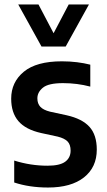

<svg xmlns="http://www.w3.org/2000/svg" viewBox="-20 -828 476 858"><path d="M194.5 10Q111.5 10 43.5 -12.5V-110.5Q116.5 -87.5 192.5 -87.5Q247 -87.5 271.2 -105.2Q295.5 -123 295.5 -155Q295.5 -182 281.8 -196Q268 -210 238 -217.5L164 -233.5Q94.5 -249 62.2 -286.8Q30 -324.5 30 -387Q30 -461 86.5 -507.5Q143 -554 256.5 -554Q292 -554 324 -550Q356 -546 383.5 -539V-441Q325 -456.5 261.5 -456.5Q196.5 -456.5 171.8 -436.2Q147 -416 147 -388.5Q147 -365 160.2 -350.8Q173.5 -336.5 203.5 -329L277.5 -313Q347 -297.5 379.8 -261.2Q412.5 -225 412.5 -159.5Q412.5 -80.5 355.2 -35.2Q298 10 194.5 10ZM165.5 -620 61.5 -808H152L219.5 -679.5L287 -808H377.5L273.5 -620Z"/></svg>

Font: Encode Sans SmCnd SmBold
Style: Regular
Weight: 600
Width: 4
Designer: Multiple Designers
Foundry: Impallari Type
Version: Version 3.002; ttfautohint (v1.8.3) -l 8 -r 50 -G 200 -x 14 